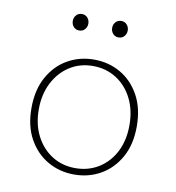

<svg xmlns="http://www.w3.org/2000/svg" viewBox="-78 -744 756 826"><g transform="rotate(10 300.0 -331.0)"><path d="M300 12Q237 12 185 -17.5Q133 -47 101.5 -103Q70 -159 70 -238Q70 -318 101.5 -374.5Q133 -431 185 -460.5Q237 -490 300 -490Q363 -490 415 -460.5Q467 -431 498.5 -374.5Q530 -318 530 -238Q530 -159 498.5 -103Q467 -47 415 -17.5Q363 12 300 12ZM300 -16Q357 -16 402 -44Q447 -72 472.5 -122Q498 -172 498 -238Q498 -304 472.5 -354.5Q447 -405 402 -433.5Q357 -462 300 -462Q243 -462 198.5 -433.5Q154 -405 128 -354.5Q102 -304 102 -238Q102 -172 128 -122Q154 -72 198.5 -44Q243 -16 300 -16ZM214 -602Q199 -602 189.5 -612.5Q180 -623 180 -638Q180 -653 189.5 -663.5Q199 -674 214 -674Q229 -674 238.5 -663.5Q248 -653 248 -638Q248 -623 238.5 -612.5Q229 -602 214 -602ZM386 -602Q371 -602 361.5 -612.5Q352 -623 352 -638Q352 -653 361.5 -663.5Q371 -674 386 -674Q401 -674 410.5 -663.5Q420 -653 420 -638Q420 -623 410.5 -612.5Q401 -602 386 -602Z"/></g></svg>

Font: Source Code Pro ExtraLight ExtraLight
Style: Regular
Weight: 250
Monospace: yes
Version: Version 1.018;hotconv 1.0.116;makeotfexe 2.5.65601